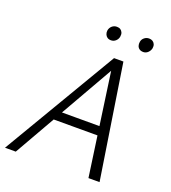

<svg xmlns="http://www.w3.org/2000/svg" viewBox="-147 -932 925 1040"><g transform="rotate(20 315.0 -411.5)"><path d="M483 0 395 -622H419L64 0H2L391 -658H445L547 0ZM163 -234 191 -285H467L482 -234ZM342 -743Q329 -743 320.5 -749Q312 -755 308 -765.5Q304 -776 306 -788Q309 -803 320.5 -813Q332 -823 348 -823Q361 -823 369 -817.5Q377 -812 381 -802.5Q385 -793 383 -780Q381 -765 369.5 -754Q358 -743 342 -743ZM527 -743Q515 -743 506 -749Q497 -755 493.5 -765.5Q490 -776 492 -788Q494 -803 506 -813Q518 -823 534 -823Q546 -823 554.5 -817.5Q563 -812 567 -802.5Q571 -793 569 -780Q566 -765 554.5 -754Q543 -743 527 -743Z"/></g></svg>

Font: Ysabeau Office Light
Style: Italic
Weight: 300
Italic angle: -12°
Designer: Christian Thalmann (Catharsis Fonts)
Version: Version 2.001;gftools[0.9.30]; featfreeze: tnum,lnum,ss02